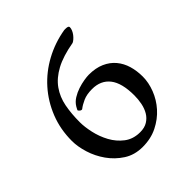

<svg xmlns="http://www.w3.org/2000/svg" viewBox="-186 -806 957 957"><g transform="rotate(-45 292.5 -327.5)"><path d="M49 -254Q49 -336 77 -406.5Q105 -477 154 -532Q203 -587 269.5 -623Q336 -659 413 -672H423Q443 -672 443 -662Q443 -653 438.5 -642.5Q434 -632 427 -623Q420 -614 412 -607Q404 -600 397 -597Q317 -583 267 -556Q217 -529 189.5 -490Q162 -451 152.5 -401.5Q143 -352 143 -292Q143 -259 152.5 -216Q162 -173 183 -134.5Q204 -96 238 -70Q272 -44 321 -44Q352 -44 373 -57Q394 -70 406.5 -91Q419 -112 424.5 -139Q430 -166 430 -194Q430 -282 397 -324Q364 -366 303 -366Q265 -366 239.5 -354.5Q214 -343 199 -331Q197 -329 193 -329Q188 -329 182 -335Q179 -338 177 -341Q177 -344 180 -349Q183 -354 186 -360Q198 -380 219 -393Q240 -406 263 -413.5Q286 -421 307.5 -424.5Q329 -428 342 -428Q390 -428 425 -412.5Q460 -397 482.5 -370Q505 -343 515.5 -307.5Q526 -272 526 -231Q526 -189 509 -145Q492 -101 460 -65Q428 -29 382 -6Q336 17 278 17Q221 17 178.5 -10.5Q136 -38 107 -79Q78 -120 63.5 -167Q49 -214 49 -254Z"/></g></svg>

Font: Asar
Style: Regular
Weight: 400
Designer: Eben Sorkin
Foundry: Eben Sorkin, Pria Ravichandran
Version: Version 1.003; ttfautohint (v1.3) -l 8 -r 50 -G 0 -x 0 -H 45